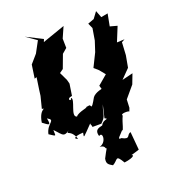

<svg xmlns="http://www.w3.org/2000/svg" viewBox="-144 -666 888 1008"><g transform="rotate(-20 299.5 -162.0)"><path d="M285 -104C307 -101 240 -95 226 -74C190 -82 252 -166 229 -177C227 -153 199 -180 238 -185L248 -250L242 -273L220 -319L241 -334L269 -409L296 -432L295 -484L322 -545L196 -501L202 -516L111 -562L170 -521L136 -458L96 -412L85 -337L97 -341L87 -273L83 -242L66 -175C95 -168 53 -185 41 -107C72 -84 84 -72 74 -119C118 -95 65 -96 53 -38C95 -10 84 -17 85 -50C126 -9 123 12 179 -37C119 12 168 -35 191 38C155 26 204 16 227 16C221 48 217 46 280 -18C272 -12 295 8 276 5H333C369 -30 354 -33 375 -88L358 -16C387 -3 348 -15 335 14C332 20 285 14 300 62C326 42 326 107 283 116C324 120 298 146 326 132C321 122 314 136 289 184C283 213 296 219 316 231C350 213 344 180 378 238C433 231 457 210 395 212C404 225 457 204 471 200L462 99C437 104 452 137 406 112C377 116 409 93 423 75C431 82 435 41 453 3C441 -11 491 -10 493 -5L500 -23L502 -69L556 -133L577 -188L516 -173L565 -223L577 -289L581 -360L599 -370L556 -368L589 -449L549 -460L562 -528L524 -521L509 -560L483 -525L448 -512L461 -483L450 -417L431 -359L394 -284L418 -263L444 -231L391 -186L397 -166C408 -169 359 -161 344 -139C306 -71 318 -108 306 -107Z"/></g></svg>

Font: Asimov Aggro
Style: It
Weight: 500
Designer: Google
Version: Version 2.000980; 2014